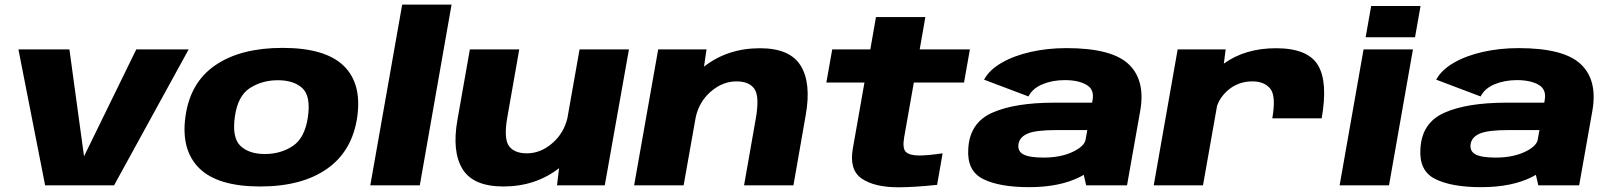

<svg xmlns="http://www.w3.org/2000/svg" viewBox="-20 -805 6997 834"><path d="M176 0 60 -590.5H281.5L345 -126L572 -590.5H799.5L475.5 0Z M1110.5 5Q926 5 845.8 -74Q765.5 -153 785.5 -298.5Q806 -447.5 916 -522.2Q1026 -597 1207 -597Q1391 -597 1471.5 -520.5Q1552 -444 1532 -298.5Q1511 -149.5 1401.2 -72.2Q1291.5 5 1110.5 5ZM1130.5 -136Q1199.5 -136 1252 -171Q1304.5 -206 1317.5 -297Q1330.5 -388 1293.2 -422.2Q1256 -456.5 1187 -456.5Q1118.5 -456.5 1065.5 -422.5Q1012.5 -388.5 1000 -297Q987.5 -206 1024.8 -171Q1062 -136 1130.5 -136Z M1588.5 0 1727 -785H1941.5L1803.5 0Z M2399.5 0 2408.5 -74.5Q2306 5 2166.5 5Q2036 5 1989.2 -70.5Q1942.5 -146 1967 -284.5L2021 -590.5H2235.5L2184 -297.5Q2167.5 -205 2190 -172Q2212.5 -139 2269 -139Q2330 -139 2382 -185.5Q2429 -227.5 2444.5 -291L2497.5 -590.5H2712L2607 0Z M2734.5 0 2839 -590.5H3049L3038 -515.5Q3140.5 -595.5 3281 -595.5Q3411 -595.5 3457.8 -520Q3504.5 -444.5 3480 -306L3426.5 0H3212L3263.5 -293Q3279.5 -386 3257 -418.8Q3234.5 -451.5 3178.5 -451.5Q3117.5 -451.5 3065 -405Q3016.5 -361.5 3002 -295.5L2949.5 0Z M3882 8.5Q3778.5 8.5 3723.2 -29.2Q3668 -67 3684.5 -160L3735 -446.5H3569.5L3595 -590.5H3760.5L3785 -731H3999.5L3975 -590.5H4193L4167.5 -446.5H3949.5L3907.5 -209Q3899 -159.5 3915.5 -144.5Q3932 -129.5 3974.5 -129.5Q4013 -130 4074.5 -139L4050.5 -2Q3949 8.5 3882 8.5Z M4698 0 4687.5 -45.5Q4679.5 -41 4671 -36.5Q4583 8 4450 8Q4321.5 8 4250.2 -27.5Q4179 -63 4186 -160Q4192.5 -272.5 4291 -315.8Q4389.5 -359 4559 -359H4724L4726 -371.5Q4734 -417 4698.8 -437Q4663.5 -457 4605.5 -457Q4552 -457 4508.8 -439.2Q4465.5 -421.5 4447.5 -386L4254.5 -459Q4277.5 -501.5 4330.8 -532.2Q4384 -563 4457.2 -579.5Q4530.5 -596 4612.5 -596Q4808.5 -596 4882.2 -526.5Q4956 -457 4933 -324.5L4875.5 0ZM4695 -196 4703 -240H4568.5Q4480 -240 4444.5 -225Q4409 -210 4404 -179Q4399.5 -148 4425.5 -134.2Q4451.5 -120.5 4513.5 -120.5Q4585.5 -120.5 4638 -144.5Q4688 -168 4695 -196Z M5506.5 -291Q5523.5 -388 5497.8 -419.8Q5472 -451.5 5420 -451.5Q5359.5 -451.5 5315 -414Q5279.5 -383.5 5266.5 -344.5L5205.5 0H4991.5L5095.5 -590.5H5304L5296 -528.5Q5296 -529 5296.5 -529Q5389 -595.5 5522.5 -595.5Q5660 -595.5 5704.5 -522.5Q5749 -449.5 5721 -291Z M5799 0 5903 -590.5H6117.5L6013.5 0ZM5936 -779H6150.5L6126.5 -643H5912Z M6662 0 6651.5 -45.5Q6643.5 -41 6635 -36.5Q6547 8 6414 8Q6285.5 8 6214.2 -27.5Q6143 -63 6150 -160Q6156.5 -272.5 6255 -315.8Q6353.5 -359 6523 -359H6688L6690 -371.5Q6698 -417 6662.8 -437Q6627.5 -457 6569.5 -457Q6516 -457 6472.8 -439.2Q6429.5 -421.5 6411.5 -386L6218.5 -459Q6241.5 -501.5 6294.8 -532.2Q6348 -563 6421.2 -579.5Q6494.5 -596 6576.5 -596Q6772.5 -596 6846.2 -526.5Q6920 -457 6897 -324.5L6839.5 0ZM6659 -196 6667 -240H6532.5Q6444 -240 6408.5 -225Q6373 -210 6368 -179Q6363.5 -148 6389.5 -134.2Q6415.5 -120.5 6477.5 -120.5Q6549.5 -120.5 6602 -144.5Q6652 -168 6659 -196Z"/></svg>

Font: Anybody ExtraExpanded ExtraBold
Style: Italic
Weight: 800
Width: 8
Italic angle: -10°
Designer: Tyler Finck
Foundry: Etcetera Type Company
Version: Version 1.010; ttfautohint (v1.8.3) -l 8 -r 50 -G 200 -x 14 